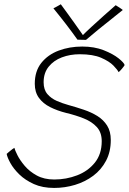

<svg xmlns="http://www.w3.org/2000/svg" viewBox="-20 -898 618 922"><path d="M240 4.5Q184 4.5 142.5 -14.2Q101 -33 73 -60.2Q45 -87.5 30 -114.8Q15 -142 12 -159Q15.5 -162 20 -166Q24.5 -170 29.8 -174.2Q35 -178.5 39.8 -182Q44.5 -185.5 49 -188Q51.5 -177.5 63.5 -153.2Q75.5 -129 98.5 -101.8Q121.5 -74.5 156.8 -55.2Q192 -36 240.5 -36Q298 -36 350.2 -56Q402.5 -76 435.5 -117Q468.5 -158 468.5 -220Q468.5 -262 445 -287.8Q421.5 -313.5 383 -329Q344.5 -344.5 298.5 -355.5Q254.5 -366.5 220.5 -383.8Q186.5 -401 166.8 -428.2Q147 -455.5 147 -495.5Q147 -556.5 178.5 -596Q210 -635.5 261.8 -655Q313.5 -674.5 375 -674.5Q433 -674.5 478 -656.8Q523 -639 549.5 -617.8Q576 -596.5 578.5 -585.5Q575 -579 565 -567.2Q555 -555.5 549.5 -551.5Q545 -562 525 -582.8Q505 -603.5 465.8 -620.5Q426.5 -637.5 363 -637.5Q316.5 -637.5 277 -622.5Q237.5 -607.5 213.5 -577.5Q189.5 -547.5 189.5 -503Q189.5 -467 207.8 -446Q226 -425 253.2 -413.2Q280.5 -401.5 307.5 -394Q345.5 -383.5 382 -371.2Q418.5 -359 447.8 -340.8Q477 -322.5 494.5 -294.8Q512 -267 512 -225.5Q512 -169 489.2 -126Q466.5 -83 427.8 -54Q389 -25 340.2 -10.2Q291.5 4.5 240 4.5ZM535.5 -873Q539.5 -870.5 544.2 -867.5Q549 -864.5 553.8 -861.5Q558.5 -858.5 562.5 -855.5Q566.5 -852.5 569.5 -850Q496 -792 454 -757.5Q412 -723 393 -706.5Q386.5 -706.5 379 -706.8Q371.5 -707 364.5 -707.2Q357.5 -707.5 352 -707.5Q327.5 -742 297.8 -780.8Q268 -819.5 236.5 -858Q242 -860.5 248.2 -864Q254.5 -867.5 260.8 -871Q267 -874.5 272 -877.5Q285.5 -859 303.2 -834.8Q321 -810.5 337.8 -786.8Q354.5 -763 366.5 -746.2Q378.5 -729.5 380.5 -726H374.5Q390.5 -742.5 419.8 -769.5Q449 -796.5 480.8 -824.8Q512.5 -853 535.5 -873Z"/></svg>

Font: Grandstander Thin Thin
Style: Italic
Weight: 250
Italic angle: -15°
Version: Version 1.200